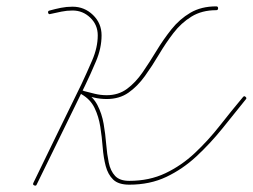

<svg xmlns="http://www.w3.org/2000/svg" viewBox="-20 -577 794 603"><path d="M665 -551Q665 -545 659 -545Q614 -545 581.5 -525Q549 -505 524.5 -473Q500 -441 479 -405.5Q458 -370 435 -338Q412 -306 383.5 -286Q355 -266 315 -266Q295 -266 275.5 -270.5Q256 -275 237 -281Q232 -282 235 -288Q237 -294 242 -292Q272 -274 286 -247Q300 -220 305.5 -188Q311 -156 313.5 -124.5Q316 -93 321.5 -66.5Q327 -40 341.5 -24.5Q356 -9 386 -9Q449 -9 499.5 -33Q550 -57 592 -96.5Q634 -136 670.5 -182.5Q707 -229 743 -272Q747 -277 751 -273Q756 -269 752 -265Q716 -220 678 -173Q640 -126 597 -86Q554 -46 502.5 -21.5Q451 3 386 3Q352 3 335.5 -13Q319 -29 312 -55.5Q305 -82 302.5 -114.5Q300 -147 295 -179Q290 -211 277 -238Q264 -265 236 -281Q231 -284 233 -289Q235 -294 240 -292Q259 -287 277.5 -282.5Q296 -278 315 -278Q352 -278 379 -298Q406 -318 428 -350Q450 -382 471.5 -417.5Q493 -453 518.5 -485Q544 -517 578 -537Q612 -557 659 -557Q665 -557 665 -551ZM138 -533Q133 -531 131 -537Q130 -543 136 -544Q154 -549 171.5 -552.5Q189 -556 208 -556Q245 -556 272 -530Q299 -504 299 -466Q299 -426 281.5 -384.5Q264 -343 247 -308Q172 -154 95 3Q95 3 95 3Q95 3 95 3Q93 8 87 5Q82 3 85 -3Q122 -80 160 -157.5Q198 -235 236 -313Q252 -347 269.5 -387.5Q287 -428 287 -466Q287 -499 263.5 -521.5Q240 -544 208 -544Q190 -544 173 -540.5Q156 -537 138 -533Q138 -533 138 -533Q138 -533 138 -533Z"/></svg>

Font: FRB American Cursive Guidelines Arrows Thin
Style: Italic
Weight: 100
Italic angle: -25°
Version: Version 2.0;Modular Font Editor K font №1